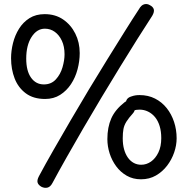

<svg xmlns="http://www.w3.org/2000/svg" viewBox="-20 -861 908 937"><path d="M668 14Q629 14 598.5 -3.5Q568 -21 547 -49.5Q526 -78 515 -112.5Q504 -147 504 -182Q504 -240 523 -283Q542 -326 588 -362Q595 -367 600.5 -369Q606 -371 610 -371Q621 -371 631 -364Q641 -357 641 -343Q641 -333 637.5 -323Q634 -313 628 -307Q608 -285 597 -267.5Q586 -250 582.5 -231.5Q579 -213 579 -186Q579 -156 585.5 -132.5Q592 -109 604 -92Q616 -75 632.5 -66Q649 -57 669 -57Q695 -57 717 -72.5Q739 -88 753 -117Q767 -146 767 -187Q767 -220 759 -246Q751 -272 736.5 -289.5Q722 -307 702.5 -316.5Q683 -326 661 -326Q654 -326 646.5 -325Q639 -324 631 -322Q614 -318 604 -329Q594 -340 594 -356Q594 -382 620 -390Q631 -394 640.5 -395.5Q650 -397 661 -397Q703 -397 736.5 -380Q770 -363 793.5 -333.5Q817 -304 829.5 -266Q842 -228 842 -186Q842 -152 830 -117Q818 -82 795.5 -52.5Q773 -23 741 -4.5Q709 14 668 14ZM200 -378Q143 -378 106 -405.5Q69 -433 51.5 -478Q34 -523 34 -577Q34 -613 43.5 -651Q53 -689 73 -721Q93 -753 124 -772.5Q155 -792 198 -792Q250 -792 288 -766Q326 -740 347.5 -697Q369 -654 369 -602Q369 -563 358.5 -523Q348 -483 326.5 -450.5Q305 -418 273.5 -398Q242 -378 200 -378ZM108 -575Q108 -515 131.5 -482Q155 -449 194 -449Q230 -449 252.5 -473.5Q275 -498 285 -532.5Q295 -567 295 -596Q295 -634 282 -662Q269 -690 247.5 -705.5Q226 -721 199 -721Q160 -721 134 -680.5Q108 -640 108 -575ZM658 -816Q669 -836 683.5 -840Q698 -844 711 -836Q727 -828 730.5 -815.5Q734 -803 723 -784Q691 -735 651 -671.5Q611 -608 566.5 -535.5Q522 -463 476 -386.5Q430 -310 386.5 -235Q343 -160 304.5 -92Q266 -24 236 32Q226 51 212 54.5Q198 58 183 51Q167 42 163.5 30Q160 18 170 -1Q201 -59 240.5 -128Q280 -197 324 -272.5Q368 -348 414 -424.5Q460 -501 504.5 -572.5Q549 -644 588 -706.5Q627 -769 658 -816Z"/></svg>

Font: Playpen Sans Arabic
Style: Regular
Weight: 400
Designer: Azza Alameddine, Laura Meseguer, Veronika Burian, José Scaglione
Foundry: TypeTogether
Version: Version 2.000